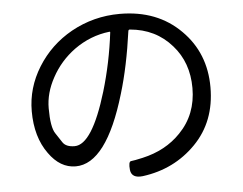

<svg xmlns="http://www.w3.org/2000/svg" viewBox="-52 -782 1105 874"><g transform="rotate(-5 500.0 -345.0)"><path d="M566 27Q515 33 510 -6Q506 -45 519 -46Q532 -47 572 -56Q679 -80 747 -151Q826 -232 826 -353Q826 -470 756 -549Q683 -633 565 -643Q559 -643 558 -637Q536 -477 499 -355Q407 -44 266 -44Q195 -44 144 -116Q88 -193 88 -311Q88 -418 146.5 -512Q205 -606 303 -661Q406 -718 525 -718Q697 -718 804 -610Q908 -506 908 -349.5Q908 -193 809.5 -92.5Q711 8 566 27ZM269 -136Q349 -136 420 -372Q459 -503 475 -637Q476 -642 471 -641Q384 -631 310 -578Q243 -529 204 -457Q166 -388 166 -318Q166 -231 186 -202Q201 -180 215 -158Q230 -136 269 -136Z"/></g></svg>

Font: Resource Han Rounded KR
Style: Regular
Weight: 400
Designer: Cyano Hao (round all glyphs); Ryoko NISHIZUKA 西塚涼子 (kana, bopomofo & ideographs); Paul D. Hunt (Latin, Greek & Cyrillic)
Foundry: Cyano Hao
Version: 0.990